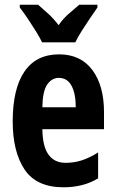

<svg xmlns="http://www.w3.org/2000/svg" viewBox="-20 -786 491 816"><path d="M231 -555Q323 -555 372.5 -488.5Q422 -422 422 -310V-237H160Q161 -164 186 -129Q211 -94 259 -94Q295 -94 327.5 -104.5Q360 -115 397 -138V-28Q364 -8 327 1Q290 10 250 10Q135 10 84.5 -65.5Q34 -141 34 -270Q34 -409 84 -482Q134 -555 231 -555ZM230 -455Q200 -455 180.5 -426.5Q161 -398 160 -330H302Q302 -388 284 -421.5Q266 -455 230 -455ZM159 -606Q150 -625 133 -652.5Q116 -680 97.5 -707.5Q79 -735 64 -754V-766H142Q158 -752 183 -729.5Q208 -707 229 -679Q250 -709 274 -729Q298 -749 317 -766H394V-754Q380 -734 362 -707.5Q344 -681 327 -654Q310 -627 300 -606Z"/></svg>

Font: Noto Sans Gujarati UI ExtraCondensed
Style: Bold
Weight: 700
Width: 2
Designer: Jelle Bosma - Monotype Design Team, Universal Thirst
Foundry: Monotype Imaging Inc.
Version: Version 2.106; ttfautohint (v1.8.4.7-5d5b)